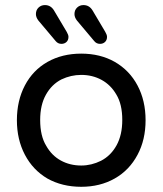

<svg xmlns="http://www.w3.org/2000/svg" viewBox="-20 -718 634 749"><path d="M165 -21.5Q108.4 -54.7 77.1 -114.3Q45.9 -173.8 45.9 -249Q45.9 -325.2 77.1 -384.8Q108.4 -444.3 165.5 -476.6Q222.7 -508.8 296.9 -508.8Q371.1 -508.8 427.7 -476.6Q485.4 -443.4 516.6 -384.3Q547.9 -325.2 547.9 -249Q547.9 -172.9 516.6 -114.3Q484.4 -53.7 427.2 -21.5Q370.1 10.7 296.9 10.7Q222.7 10.7 165 -21.5ZM374 -90.8Q412.1 -110.4 434.6 -150.9Q457 -191.4 457 -250Q457 -311.5 433.6 -349.6Q412.1 -386.7 376.5 -406.2Q340.8 -425.8 296.9 -425.8Q256.8 -425.8 219.7 -408.2Q181.6 -388.7 159.2 -348.6Q136.7 -308.6 136.7 -250Q136.7 -187.5 160.2 -149.4Q181.6 -111.3 217.3 -91.8Q252.9 -72.3 296.9 -72.3Q336.9 -72.3 374 -90.8ZM197.3 -557.6 129.9 -637.7Q120.1 -650.4 120.1 -663.1Q120.1 -678.7 130.4 -688.5Q140.6 -698.2 155.3 -698.2Q177.7 -698.2 190.4 -677.7L240.2 -593.8Q247.1 -582 247.1 -574.2Q247.1 -561.5 239.3 -554.2Q231.4 -546.9 219.7 -546.9Q206.1 -546.9 197.3 -557.6ZM347.7 -557.6 280.3 -637.7Q270.5 -650.4 270.5 -663.1Q270.5 -678.7 280.8 -688.5Q291 -698.2 305.7 -698.2Q328.1 -698.2 340.8 -677.7L390.6 -593.8Q397.5 -582 397.5 -574.2Q397.5 -561.5 389.6 -554.2Q381.8 -546.9 370.1 -546.9Q356.4 -546.9 347.7 -557.6Z"/></svg>

Font: jf-openhuninn-2.1
Style: Regular
Weight: 400
Designer: [Kosugi Maru]
Designed by MOTOYA      

[Varela Round]
Joe Prince (Latin component); Avraham Cornfeld (Hebrew component)
Foundry: justfont Co., Ltd.
Version: 2.1